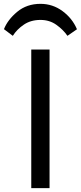

<svg xmlns="http://www.w3.org/2000/svg" viewBox="-75 -965 415 985"><path d="M85.4 0V-710.9H179.2V0ZM-9.3 -781.2 -54.7 -815.4Q-35.6 -863.8 13.4 -904.5Q62.5 -945.3 132.8 -945.3Q195.3 -945.3 245.8 -908Q296.4 -870.6 319.8 -814.9L271 -781.2Q250 -812 214.6 -837.4Q179.2 -862.8 132.8 -862.8Q83 -862.8 47.4 -838.6Q11.7 -814.5 -9.3 -781.2Z"/></svg>

Font: RobotoFlex
Style: Regular
Weight: 400
Designer: Berlow after Robertson
Foundry: Google
Version: Version 2.136